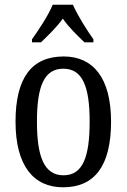

<svg xmlns="http://www.w3.org/2000/svg" viewBox="-20 -786 538 816"><path d="M116 -619V-606H154C185 -636 221 -670 247 -707C272 -670 308 -636 339 -606H377V-619C350 -657 309 -721 290 -766H204C186 -721 143 -657 116 -619ZM248 10C382 10 452 -81 452 -269C452 -456 375 -546 251 -546C115 -546 46 -456 46 -269C46 -81 123 10 248 10ZM250 -41C168 -41 137 -119 137 -269C137 -418 167 -494 249 -494C331 -494 361 -418 361 -269C361 -119 332 -41 250 -41Z"/></svg>

Font: Noto Serif Myanmar Condensed
Style: Regular
Weight: 400
Width: 3
Designer: Ben Mitchell and the Monotype Design Team
Foundry: Monotype Imaging Inc.
Version: Version 2.106